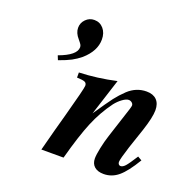

<svg xmlns="http://www.w3.org/2000/svg" viewBox="-126 -833 971 969"><g transform="rotate(20 359.5 -348.5)"><path d="M116.2 -452.1 106.9 -475.1Q199.2 -508.8 199.2 -551.8Q199.2 -559.1 195.3 -565.7Q191.4 -572.3 179.2 -586.9Q155.8 -613.3 155.8 -641.1Q155.8 -668 174.8 -687Q193.8 -706.1 220.2 -706.1Q250.5 -706.1 269.8 -683.6Q289.1 -661.1 289.1 -626Q289.1 -564 229 -511.2Q206.5 -492.7 182.1 -479.7Q157.7 -466.8 116.2 -452.1ZM663.1 -133.8 685.1 -121.1Q642.1 -49.3 607.2 -20.3Q572.3 8.8 528.8 8.8Q496.6 8.8 478.8 -6.8Q460.9 -22.5 460.9 -50.8Q460.9 -70.3 468.8 -108.2Q476.6 -146 487.8 -180.2L541 -344.2Q545.9 -360.4 545.9 -365.2Q545.9 -373.5 538.3 -379.9Q530.8 -386.2 521 -386.2Q507.8 -386.2 488.3 -372.1Q468.8 -357.9 453.1 -337.9Q407.2 -275.9 376.5 -202.1Q345.7 -128.4 311 0H191.9Q225.1 -127.9 246.1 -202.1Q290 -362.8 290 -377.9Q290 -392.1 279.1 -397Q268.1 -401.9 236.8 -402.8V-430.2Q333.5 -433.6 435.1 -456.1L372.1 -259.8Q421.9 -334 443.8 -362.5Q465.8 -391.1 493.2 -417Q536.1 -457 591.8 -457Q627 -457 646 -437.7Q665 -418.5 665 -382.8Q665 -344.7 640.1 -269L604 -162.1Q581.1 -90.8 581.1 -75.2Q581.1 -67.9 585.2 -63Q589.4 -58.1 595.2 -58.1Q607.4 -58.1 620.4 -72.5Q633.3 -86.9 663.1 -133.8Z"/></g></svg>

Font: Accordance
Style: Bold-Italic
Weight: 700
Italic angle: -11°
Version: Version 1.2 (build January 31, 2020) Miklal Software Solutio